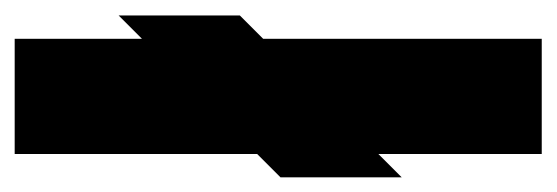

<svg xmlns="http://www.w3.org/2000/svg" viewBox="-268 -478 740 255"><g transform="rotate(90 101.5 -350.0)"><path d="M178 0V-322L209 -353V-514L178 -483V-700H25V-330L-6 -299V-138L25 -169V0Z"/></g></svg>

Font: Queering Heavy
Style: Bold
Weight: 900
Designer: Adam Naccarato
Foundry: adamnac
Version: Version 2.000;hotconv 1.0.109;makeotfexe 2.5.65596